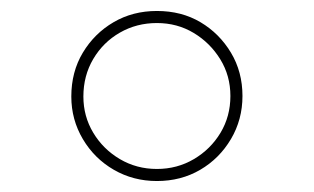

<svg xmlns="http://www.w3.org/2000/svg" viewBox="-20 -729 572 350"><path d="M266 -399Q223 -399 187.5 -419.5Q152 -440 131 -475.5Q110 -511 110 -553Q110 -598 131 -633Q152 -668 187 -688.5Q222 -709 266 -709Q311 -709 345.5 -688.5Q380 -668 401 -633Q422 -598 422 -554Q422 -511 401 -475.5Q380 -440 345 -419.5Q310 -399 266 -399ZM266 -421Q303 -421 333.5 -439Q364 -457 382 -487Q400 -517 400 -554Q400 -591 381.5 -621Q363 -651 333 -669Q303 -687 266 -687Q229 -687 198.5 -669.5Q168 -652 150 -621.5Q132 -591 132 -553Q132 -517 150 -487Q168 -457 198.5 -439Q229 -421 266 -421Z"/></svg>

Font: Lexend Exa Thin
Style: Regular
Weight: 250
Designer: Bonnie Shaver-Troup, Thomas Jockin
Foundry: Lexend
Version: Version 1.007